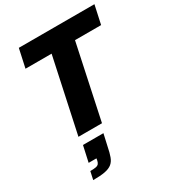

<svg xmlns="http://www.w3.org/2000/svg" viewBox="-227 -817 1123 1236"><g transform="rotate(-30 335.0 -199.5)"><path d="M154 0 272 -550H78L108 -688H670L640 -550H446L329 0ZM97 289 110 229Q138 229 152.5 226Q167 223 173.5 214.5Q180 206 183 191L185 178H127L153 60H305L285 149Q277 190 267 217.5Q257 245 238 260.5Q219 276 185.5 282.5Q152 289 97 289Z"/></g></svg>

Font: Saira Thin
Style: Bold Italic
Weight: 700
Italic angle: -12°
Version: Version 1.101